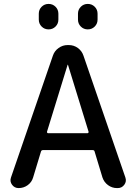

<svg xmlns="http://www.w3.org/2000/svg" viewBox="-20 -960 682 980"><path d="M220 -288Q219 -285 221 -282.5Q223 -280 226 -280H426Q429 -280 431 -282.5Q433 -285 432 -288L327 -629Q327 -630 326 -630Q325 -630 325 -629ZM75 0Q54 0 41.5 -17Q29 -34 36 -54L250 -676Q258 -700 279 -715Q300 -730 325 -730H331Q357 -730 377.5 -715Q398 -700 406 -676L620 -54Q627 -34 614.5 -17Q602 0 581 0H577Q552 0 531.5 -15Q511 -30 503 -54L463 -186Q462 -194 452 -194H200Q191 -194 189 -186L149 -54Q142 -30 121.5 -15Q101 0 75 0ZM478 -890V-860Q478 -839 463.5 -824.5Q449 -810 428 -810Q407 -810 392.5 -824.5Q378 -839 378 -860V-890Q378 -911 392.5 -925.5Q407 -940 428 -940Q449 -940 463.5 -925.5Q478 -911 478 -890ZM178 -890Q178 -911 192.5 -925.5Q207 -940 228 -940Q249 -940 263.5 -925.5Q278 -911 278 -890V-860Q278 -839 263.5 -824.5Q249 -810 228 -810Q207 -810 192.5 -824.5Q178 -839 178 -860Z"/></svg>

Font: Rounded Mplus 1c Medium
Style: Regular
Weight: 500
Version: Version 1.059.20150529